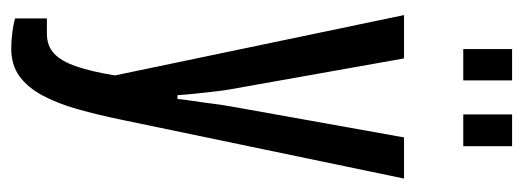

<svg xmlns="http://www.w3.org/2000/svg" viewBox="-322 -442 953 350"><g transform="rotate(90 155.0 -267.5)"><path d="M69 189Q55 189 39.5 187Q24 185 14 182V124H42Q64 124 78 111Q92 98 101.5 70.5Q111 43 118 0L8 -527H87L143 -212Q145 -202 147 -184.5Q149 -167 151 -148.5Q153 -130 154 -114H161Q162 -127 164.5 -142.5Q167 -158 169 -174.5Q171 -191 173.5 -205.5Q176 -220 178 -231L231 -527H306L199 -13Q190 31 179.5 68Q169 105 154.5 132Q140 159 119.5 174Q99 189 69 189ZM70 -635V-724H127V-635ZM189 -635V-724H247V-635Z"/></g></svg>

Font: Archivo ExtraCondensed
Style: Regular
Weight: 400
Width: 2
Designer: Hector Gatti
Foundry: Omnibus-Type
Version: Version 2.001